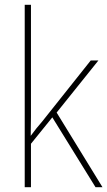

<svg xmlns="http://www.w3.org/2000/svg" viewBox="-20 -780 447 800"><path d="M109 -376Q109 -333 109 -295Q109 -257 108 -214Q122 -233 132 -245.5Q142 -258 156 -274L358 -528H390L216 -311L407 0H378L198 -291L109 -181V0H83V-760H109Z"/></svg>

Font: Noto Sans Lao UI SemCond Thin
Style: Regular
Weight: 100
Width: 4
Designer: Monotype Design Team
Foundry: Monotype Imaging Inc.
Version: Version 2.000; ttfautohint (v1.8.4.7-5d5b)